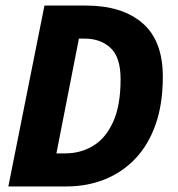

<svg xmlns="http://www.w3.org/2000/svg" viewBox="-20 -671 640 691"><path d="M10 0 140 -651H289Q419 -651 492.5 -588Q566 -525 566 -395Q566 -297 540 -223Q514 -149 466.5 -99.5Q419 -50 356 -25Q293 0 219 0ZM183 -119H215Q270 -119 315 -146Q360 -173 387 -232Q414 -291 414 -386Q414 -465 378 -498.5Q342 -532 285 -532H264Z"/></svg>

Font: Source Code Pro ExtraLight ExtraBold
Style: Italic
Weight: 800
Italic angle: -11°
Monospace: yes
Version: Version 1.016;hotconv 1.0.116;makeotfexe 2.5.65601